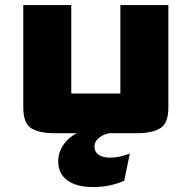

<svg xmlns="http://www.w3.org/2000/svg" viewBox="-20 -526 761 762"><path d="M72.4 -99.4V-505.8H262.9V-154.7Q262.9 -154.7 262.9 -154.7Q262.9 -154.7 262.9 -154.7H457.7Q457.7 -154.7 457.7 -154.7Q457.7 -154.7 457.7 -154.7V-505.8H648.2V-99.4Q648.2 -35.9 615.4 -16.7Q582.7 2.6 525.2 2.6H194.4Q136.9 2.6 104.6 -16.7Q72.4 -35.9 72.4 -99.4ZM430.7 0Q396.5 3.1 375.7 18.7Q354.9 34.2 354.9 56.8Q354.9 76.7 371.6 88.2Q388.4 99.7 417.7 99.7Q436.3 99.7 456.1 95.3Q475.9 90.8 495.2 83.3L473.1 191.1Q446.8 203.3 415.1 209.8Q383.3 216.4 349.7 216.4Q283 216.4 247 189.4Q211 162.4 211 114.8Q211 78.8 232 48.3Q253 17.7 290.3 0Z"/></svg>

Font: Science Gothic
Style: Regular
Weight: 400
Designer: Thomas Phinney, Vassil Kateliev, Brandon Buerkle
Foundry: Font Detective LLC
Version: Version 1.018